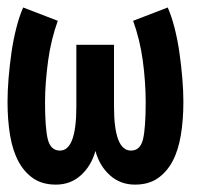

<svg xmlns="http://www.w3.org/2000/svg" viewBox="-28 -484 594 515"><path d="M277.8 -363.8V-198.2Q277.8 -80.1 323.2 -80.1Q348.1 -80.1 355.5 -110.1Q362.8 -140.1 362.8 -210.9Q362.8 -235.8 360.8 -264.4Q358.9 -293 355 -321.5Q351.1 -350.1 344.5 -377Q337.9 -403.8 329.1 -428.2L421.9 -463.9Q432.1 -440.9 440.2 -409.4Q448.2 -377.9 453.1 -344Q458 -310.1 460.9 -275.6Q463.9 -241.2 463.9 -210.9Q463.9 -162.1 457 -121.1Q450.2 -80.1 434.6 -51Q418.9 -22 394.5 -5.4Q370.1 11.2 334 11.2Q294.9 11.2 266.8 -13.9Q238.8 -39.1 228 -79.1Q216.8 -39.1 189 -13.9Q161.1 11.2 122.1 11.2Q85.9 11.2 61.5 -5.4Q37.1 -22 21.5 -51Q5.9 -80.1 -1 -121.1Q-7.8 -162.1 -7.8 -210.9Q-7.8 -241.2 -4.9 -275.6Q-2 -310.1 2.9 -344Q7.8 -377.9 15.9 -409.4Q23.9 -440.9 34.2 -463.9L127 -428.2Q118.2 -403.8 111.6 -377Q105 -350.1 101.1 -321.5Q97.2 -293 95 -264.4Q92.8 -235.8 92.8 -210.9Q92.8 -140.1 100.3 -110.1Q107.9 -80.1 132.8 -80.1Q176.8 -80.1 176.8 -198.2V-363.8Z"/></svg>

Font: Anonymous Pro
Style: Bold
Weight: 700
Monospace: yes
Designer: Mark Simonson
Version: Version 1.003